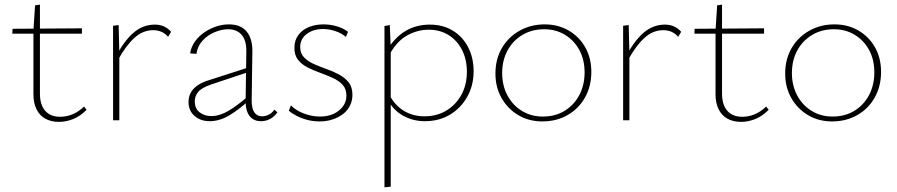

<svg xmlns="http://www.w3.org/2000/svg" viewBox="-20 -518 3862 827"><path d="M234 7Q200 7 175 -7Q150 -21 137 -48Q124 -75 124 -111V-387L131 -495L152 -498V-115Q152 -67 174.5 -41Q197 -15 239 -15Q266 -15 292 -25.5Q318 -36 342 -59L353 -45Q325 -17 294.5 -5Q264 7 234 7ZM333 -373H33L34 -394L333 -396Z M467 0V-407L491 -410L494 -288V0ZM489 -261 480 -275Q513 -340 554 -376Q595 -412 647 -412Q669 -412 686.5 -404Q704 -396 717 -381L704 -359Q693 -373 676.5 -380.5Q660 -388 640 -388Q595 -388 558.5 -354.5Q522 -321 489 -261Z M1104 4Q1072 4 1054.5 -19Q1037 -42 1038 -87L1041 -293Q1042 -327 1032.5 -349Q1023 -371 1005 -381.5Q987 -392 963 -392Q936 -392 906 -380Q876 -368 853.5 -344Q831 -320 826 -286L799 -288Q803 -316 819.5 -339Q836 -362 860 -378.5Q884 -395 911.5 -404Q939 -413 966 -413Q1017 -413 1042.5 -382Q1068 -351 1067 -295L1064 -84Q1064 -51 1075.5 -34Q1087 -17 1109 -17Q1123 -17 1137.5 -24Q1152 -31 1162 -46L1175 -34Q1162 -16 1144 -6Q1126 4 1104 4ZM883 4Q844 4 818 -18.5Q792 -41 792 -79Q792 -100 801 -117.5Q810 -135 830 -149.5Q850 -164 884 -174L1052 -228L1057 -210L892 -155Q848 -140 833.5 -122Q819 -104 819 -82Q819 -50 840 -34Q861 -18 890 -18Q926 -18 964 -40.5Q1002 -63 1048 -103L1054 -87Q1013 -49 970 -22.5Q927 4 883 4Z M1357 5Q1329 5 1304 -1.5Q1279 -8 1258.5 -18.5Q1238 -29 1224 -41L1233 -64Q1255 -42 1289 -29Q1323 -16 1358 -16Q1408 -16 1440 -42Q1472 -68 1472 -106Q1472 -135 1456 -152.5Q1440 -170 1414 -182Q1388 -194 1360 -204Q1332 -214 1306 -227Q1280 -240 1264 -260Q1248 -280 1248 -312Q1248 -344 1265 -367Q1282 -390 1310.5 -401.5Q1339 -413 1373 -413Q1402 -413 1430 -405Q1458 -397 1479 -381L1470 -359Q1451 -375 1424.5 -384Q1398 -393 1372 -393Q1329 -393 1301 -371.5Q1273 -350 1273 -316Q1273 -288 1289.5 -271Q1306 -254 1331.5 -242.5Q1357 -231 1385.5 -221Q1414 -211 1439.5 -197.5Q1465 -184 1481.5 -163.5Q1498 -143 1498 -110Q1498 -85 1488 -64Q1478 -43 1459 -28Q1440 -13 1414 -4Q1388 5 1357 5Z M1810 4Q1759 4 1716.5 -19.5Q1674 -43 1649 -90L1659 -106Q1683 -62 1721.5 -39.5Q1760 -17 1808 -17Q1862 -17 1903 -42Q1944 -67 1967.5 -110Q1991 -153 1991 -209Q1991 -261 1970.5 -302Q1950 -343 1913 -366.5Q1876 -390 1826 -390Q1780 -390 1736.5 -367Q1693 -344 1661 -289L1646 -300Q1680 -357 1726.5 -384.5Q1773 -412 1831 -412Q1888 -412 1930.5 -386Q1973 -360 1996.5 -314.5Q2020 -269 2020 -211Q2020 -150 1992.5 -101Q1965 -52 1918 -24Q1871 4 1810 4ZM1636 289V-406L1659 -410L1663 -312V286Z M2316 5Q2258 5 2212.5 -22Q2167 -49 2140.5 -95.5Q2114 -142 2114 -201Q2114 -263 2141.5 -310.5Q2169 -358 2217.5 -385.5Q2266 -413 2326 -413Q2384 -413 2429.5 -386.5Q2475 -360 2501 -314Q2527 -268 2527 -208Q2527 -147 2500 -98.5Q2473 -50 2425 -22.5Q2377 5 2316 5ZM2318 -16Q2372 -16 2412.5 -41Q2453 -66 2475.5 -109Q2498 -152 2498 -206Q2498 -261 2475.5 -302.5Q2453 -344 2413.5 -368Q2374 -392 2324 -392Q2271 -392 2230 -367.5Q2189 -343 2166 -300.5Q2143 -258 2143 -203Q2143 -149 2166 -106.5Q2189 -64 2228.5 -40Q2268 -16 2318 -16Z M2664 0V-407L2688 -410L2691 -288V0ZM2686 -261 2677 -275Q2710 -340 2751 -376Q2792 -412 2844 -412Q2866 -412 2883.5 -404Q2901 -396 2914 -381L2901 -359Q2890 -373 2873.5 -380.5Q2857 -388 2837 -388Q2792 -388 2755.5 -354.5Q2719 -321 2686 -261Z M3172 7Q3138 7 3113 -7Q3088 -21 3075 -48Q3062 -75 3062 -111V-387L3069 -495L3090 -498V-115Q3090 -67 3112.5 -41Q3135 -15 3177 -15Q3204 -15 3230 -25.5Q3256 -36 3280 -59L3291 -45Q3263 -17 3232.5 -5Q3202 7 3172 7ZM3271 -373H2971L2972 -394L3271 -396Z M3564 5Q3506 5 3460.5 -22Q3415 -49 3388.5 -95.5Q3362 -142 3362 -201Q3362 -263 3389.5 -310.5Q3417 -358 3465.5 -385.5Q3514 -413 3574 -413Q3632 -413 3677.5 -386.5Q3723 -360 3749 -314Q3775 -268 3775 -208Q3775 -147 3748 -98.5Q3721 -50 3673 -22.5Q3625 5 3564 5ZM3566 -16Q3620 -16 3660.5 -41Q3701 -66 3723.5 -109Q3746 -152 3746 -206Q3746 -261 3723.5 -302.5Q3701 -344 3661.5 -368Q3622 -392 3572 -392Q3519 -392 3478 -367.5Q3437 -343 3414 -300.5Q3391 -258 3391 -203Q3391 -149 3414 -106.5Q3437 -64 3476.5 -40Q3516 -16 3566 -16Z"/></svg>

Font: Ysabeau Office Thin
Style: Regular
Weight: 250
Designer: Christian Thalmann (Catharsis Fonts)
Version: Version 2.001;gftools[0.9.30]; featfreeze: tnum,lnum,ss02